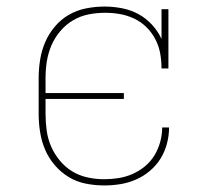

<svg xmlns="http://www.w3.org/2000/svg" viewBox="-20 -558 640 586"><path d="M298 8Q270 8 242 2.5Q214 -3 190 -17.5Q166 -32 147.5 -53.5Q129 -75 118 -100.5Q107 -126 102.5 -154Q98 -182 98 -210V-320Q98 -348 102.5 -376Q107 -404 118 -429.5Q129 -455 147.5 -477Q166 -499 190.5 -513Q215 -527 243 -532.5Q271 -538 299 -538Q325 -538 351.5 -533Q378 -528 401.5 -515.5Q425 -503 443.5 -483Q462 -463 473 -439V-530H494V-349H473Q473 -372 469 -394.5Q465 -417 454.5 -437.5Q444 -458 427.5 -474.5Q411 -491 390 -501Q369 -511 346.5 -515Q324 -519 301 -519Q275 -519 250 -514Q225 -509 203 -496Q181 -483 164 -463Q147 -443 137 -419.5Q127 -396 123 -371Q119 -346 119 -320V-274H358V-256H119V-210Q119 -185 122.5 -159.5Q126 -134 136 -111Q146 -88 162.5 -68Q179 -48 200.5 -35Q222 -22 247 -16.5Q272 -11 298 -11Q320 -11 342 -14.5Q364 -18 384.5 -27Q405 -36 422.5 -50.5Q440 -65 451.5 -84Q463 -103 469 -125Q475 -147 475 -169H496Q496 -144 489.5 -119.5Q483 -95 470 -74Q457 -53 437.5 -36.5Q418 -20 395 -10Q372 0 347.5 4Q323 8 298 8Z"/></svg>

Font: Iosevka Slab Thin Extended
Style: Regular
Weight: 100
Width: 7
Monospace: yes
Designer: Belleve Invis
Foundry: Belleve Invis
Version: Version 11.1.1; ttfautohint (v1.8.3)